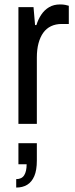

<svg xmlns="http://www.w3.org/2000/svg" viewBox="-20 -558 337 865"><path d="M63 0V-526H131L138 -445H144Q152 -471 166 -492Q180 -513 201 -525.5Q222 -538 251 -538Q264 -538 274 -536Q284 -534 290 -532V-450H258Q231 -450 210 -440Q189 -430 175 -410.5Q161 -391 153.5 -363Q146 -335 146 -299V0ZM53 287V249Q78 249 89 231.5Q100 214 100 182H63V87H146V165Q146 209 134.5 235.5Q123 262 102.5 274.5Q82 287 53 287Z"/></svg>

Font: Archivo SemiCondensed
Style: Regular
Weight: 400
Width: 4
Designer: Hector Gatti
Foundry: Omnibus-Type
Version: Version 2.001